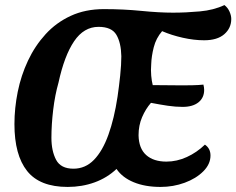

<svg xmlns="http://www.w3.org/2000/svg" viewBox="-20 -716 933 758"><path d="M247 22Q137 22 87 -41Q37 -104 37 -226Q37 -289 50 -353.5Q63 -418 90.5 -476.5Q118 -535 160 -581Q202 -627 259.5 -653.5Q317 -680 390 -680Q468 -680 538 -673Q608 -666 663 -666Q714 -666 769 -671Q824 -676 866 -696Q879 -686 886 -670.5Q893 -655 893 -641Q893 -605 865.5 -581Q838 -557 786 -557Q746 -557 701.5 -567Q657 -577 620 -593Q596 -565 587 -529.5Q578 -494 577 -463Q575 -439 577 -417Q579 -395 583 -380L702 -379Q717 -379 741 -379.5Q765 -380 783 -382Q786 -371 786 -361Q786 -330 763.5 -312Q741 -294 701 -294Q673 -294 642.5 -298.5Q612 -303 576 -310Q555 -286 541 -253.5Q527 -221 527 -182Q528 -130 557 -104Q586 -78 637 -78Q678 -78 717.5 -96Q757 -114 789 -145Q811 -130 811 -102Q811 -68 782.5 -39.5Q754 -11 709 5.5Q664 22 614 22Q553 22 508 3.5Q463 -15 440 -49Q403 -14 353.5 4Q304 22 247 22ZM270 -50Q317 -50 351 -85Q385 -120 408 -184Q431 -248 444 -334Q450 -375 454.5 -418Q459 -461 459 -494Q458 -547 439.5 -578.5Q421 -610 369 -610Q311 -610 272.5 -553Q234 -496 211 -390Q197 -341 190 -282.5Q183 -224 183 -172Q183 -120 201.5 -85Q220 -50 270 -50Z"/></svg>

Font: Sansita Swashed Medium
Style: Regular
Weight: 500
Designer: Pablo Cosgaya
Foundry: Omnibus-Type
Version: Version 1.003; ttfautohint (v1.8.3)